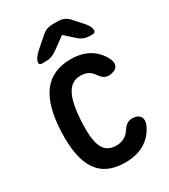

<svg xmlns="http://www.w3.org/2000/svg" viewBox="-208 -914 935 1061"><g transform="rotate(-30 259.0 -383.5)"><path d="M437 -144H433C398 -148 381 -132 361 -102C342 -73 311 -58 276 -58C192 -58 166 -123 174 -274C183 -425 219 -492 295 -492C333 -492 356 -477 371 -457C392 -426 409 -410 444 -415L449 -416C485 -421 504 -447 486 -486C453 -555 389 -598 295 -598C136 -598 58 -494 49 -274C41 -55 111 48 272 48C372 48 441 4 475 -74C491 -113 472 -140 437 -144ZM146 -656H168C197 -656 218 -664 242 -681L320 -738L380 -684C402 -664 425 -656 455 -656H468C497 -656 492 -691 457 -730L410 -782C389 -806 367 -815 336 -815H307C277 -815 255 -807 233 -787L168 -730C127 -694 115 -656 146 -656Z"/></g></svg>

Font: 寒蝉团圆体 Round
Style: Regular
Weight: 500
Designer: 寒蝉字型
Version: Version 2.700;Glyphs 3.1.1 (3135)